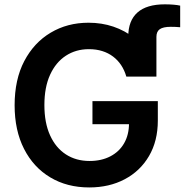

<svg xmlns="http://www.w3.org/2000/svg" viewBox="-20 -841 838 872"><path d="M562.5 -493.2V-674.8Q562.5 -747.1 604.2 -784.2Q646 -821.3 728.5 -821.3Q749.5 -821.3 767.6 -819.8Q785.6 -818.4 798.3 -815.4V-717.3Q788.6 -718.3 777.1 -718.8Q765.6 -719.2 755.4 -719.2Q721.2 -719.2 705.8 -708.5Q690.4 -697.8 690.4 -673.8V-493.2ZM385.3 10.3Q284.7 10.3 208.3 -35.4Q131.8 -81.1 89.1 -165Q46.4 -249 46.4 -362.8Q46.4 -480 90.3 -563.7Q134.3 -647.5 210.2 -692.6Q286.1 -737.8 381.8 -737.8Q442.4 -737.8 494.9 -720Q547.4 -702.1 588.6 -669.4Q629.9 -636.7 656.2 -591.8Q682.6 -546.9 690.4 -493.2H553.7Q545.4 -522 530.3 -544.9Q515.1 -567.9 493.4 -584.2Q471.7 -600.6 444.3 -609.1Q417 -617.7 383.8 -617.7Q324.7 -617.7 279.1 -587.9Q233.4 -558.1 207.5 -501.5Q181.6 -444.8 181.6 -363.8Q181.6 -283.2 207.3 -226.6Q232.9 -169.9 279.1 -139.9Q325.2 -109.9 386.7 -109.9Q440.9 -109.9 481.4 -131.1Q522 -152.3 543.9 -190.7Q565.9 -229 565.9 -281.2L597.2 -276.9H399.9V-381.8H696.8V-293.5Q696.8 -200.7 656.7 -132.3Q616.7 -64 546.4 -26.9Q476.1 10.3 385.3 10.3Z"/></svg>

Font: V-Inter
Style: SemiBold-600
Weight: 600
Designer: Rasmus Andersson
Foundry: rsms
Version: Version 4.000;git-4146feb